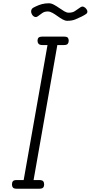

<svg xmlns="http://www.w3.org/2000/svg" viewBox="-20 -1152 554 1172"><path d="M82.5 0Q64.5 0 58.8 -7.2Q53 -14.5 53 -26Q53 -38.5 58.8 -45.8Q64.5 -53 82.5 -53H124.5L270 -877H240Q221.5 -877 215.2 -884.8Q209 -892.5 209 -903.5Q209 -915 215 -921.8Q221 -928.5 240 -928.5H370Q388.5 -928.5 394 -921.8Q399.5 -915 399.5 -903.5Q399.5 -892.5 393.8 -884.8Q388 -877 370 -877H330L185 -53H218.5Q237.5 -53 243.5 -45.8Q249.5 -38.5 249.5 -26Q249.5 -14.5 243.5 -7.2Q237.5 0 218.5 0ZM390.5 -1025Q377.5 -1025 362.2 -1033.5Q347 -1042 331.2 -1053.5Q315.5 -1065 300.2 -1073.5Q285 -1082 271.5 -1082Q252.5 -1082 239.2 -1073.2Q226 -1064.5 210 -1052Q203 -1047 196 -1048Q189 -1049 183 -1054.2Q177 -1059.5 173.5 -1067.2Q170 -1075 170 -1083Q170 -1091.5 175.2 -1098.2Q180.5 -1105 199 -1113Q216.5 -1121.5 235.8 -1126.8Q255 -1132 278.5 -1132Q293 -1132 309.2 -1123.2Q325.5 -1114.5 341.5 -1103.2Q357.5 -1092 372.2 -1083.2Q387 -1074.5 399 -1074.5Q424 -1074.5 438 -1084.8Q452 -1095 471 -1107.5Q481.5 -1114.5 491.2 -1110.2Q501 -1106 507.2 -1097.2Q513.5 -1088.5 513.5 -1081.5Q513.5 -1072.5 506 -1067Q498.5 -1061.5 480.5 -1052Q462 -1043 441 -1034Q420 -1025 390.5 -1025Z"/></svg>

Font: Edu AU VIC WA NT Hand
Style: Regular
Weight: 400
Designer: Tina and Corey Anderson, Eben Sorkin, Mirko Velimirovic
Foundry: Google for Education
Version: Version 1.001